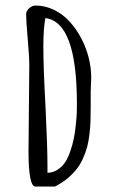

<svg xmlns="http://www.w3.org/2000/svg" viewBox="-20 -681 443 707"><path d="M82 -538.6Q87.9 -472.2 87.9 -439.9Q87.9 -387.7 86.4 -282.7Q85 -178.2 85 -125Q85 5.9 110.4 5.9H182.6Q208 -7.3 229 -24.4Q249.5 -42 262.9 -59.3Q276.4 -76.7 286.1 -98.6Q295.9 -121.1 301.3 -141.4Q306.6 -161.6 309.6 -188.5Q312.5 -213.9 313.2 -234.6Q314 -255.4 314 -289.1V-344.2L314.9 -370.6L315.9 -394.5Q315.9 -431.6 306.6 -468.3Q297.4 -505.4 279.3 -539.8Q261.2 -574.2 236.3 -601.6Q211.4 -628.9 178.7 -644.8Q146 -660.6 111.3 -660.6Q98.1 -660.6 87.2 -650.6Q76.2 -640.6 76.2 -627.9Q76.2 -604.5 82 -538.6ZM147.5 -289.6Q139.6 -432.1 139.6 -510.3Q139.6 -574.7 147 -614.3Q263.2 -600.6 263.2 -298.8Q263.2 -275.9 262.7 -264.2Q261.7 -245.1 259 -219.2Q256.3 -193.4 252 -171.9Q247.1 -147.5 238.8 -123.8Q230.5 -100.1 220.2 -84Q208.5 -66.4 191.4 -55.7Q174.3 -44.9 154.8 -44.9V-68.8Q154.8 -142.6 147.5 -289.6Z"/></svg>

Font: Amatica SC
Style: Bold
Weight: 400
Designer: Vernon Adams, Ben Nathan
Foundry: newtypography
Version: Version 2.000